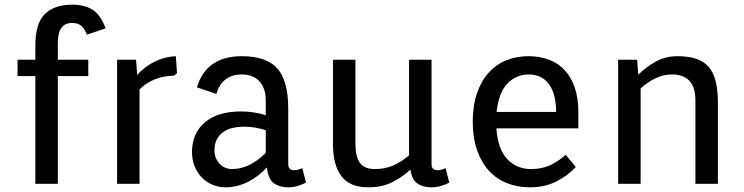

<svg xmlns="http://www.w3.org/2000/svg" viewBox="-20 -785 3176 820"><path d="M55 -530H131V-591Q131 -685 171.5 -725Q212 -765 289 -765Q340 -765 374.5 -744Q409 -723 431 -664L351 -637Q342 -661 328 -674Q314 -687 288 -687Q258 -687 242.5 -666.5Q227 -646 227 -601V-530H357V-460H227V0H131V-460H55Z M561 -530 566 -465Q597 -500 640 -521.5Q683 -543 731 -545L736 -473L724 -462Q677 -461 639.5 -445.5Q602 -430 576 -403V0H480V-530Z M1013 -467Q929 -467 904 -384L821 -412Q861 -545 1013 -545Q1118 -545 1164.5 -492.5Q1211 -440 1211 -321V-85Q1211 -69 1218.5 -63.5Q1226 -58 1237 -58Q1245 -58 1254 -60.5Q1263 -63 1271 -67L1287 -5Q1271 3 1252 9Q1233 15 1210 15Q1174 15 1149.5 -2.5Q1125 -20 1120 -70Q1105 -54 1086 -38.5Q1067 -23 1044.5 -11Q1022 1 996.5 8Q971 15 943 15Q913 15 886.5 3.5Q860 -8 841 -28Q822 -48 811 -75.5Q800 -103 800 -135Q800 -217 855.5 -263Q911 -309 1009 -309Q1036 -309 1063 -305Q1090 -301 1115 -293V-356Q1115 -408 1088 -437.5Q1061 -467 1013 -467ZM972 -63Q1010 -63 1046.5 -81.5Q1083 -100 1115 -132V-229Q1094 -236 1070 -240Q1046 -244 1023 -244Q998 -244 975 -239Q952 -234 934.5 -222Q917 -210 906.5 -190.5Q896 -171 896 -143Q896 -110 917 -86.5Q938 -63 972 -63Z M1823 -85Q1823 -69 1830.5 -63.5Q1838 -58 1849 -58Q1857 -58 1866 -60.5Q1875 -63 1883 -67L1899 -5Q1883 3 1864 9Q1845 15 1822 15Q1787 15 1763 -1Q1739 -17 1733 -61Q1702 -31 1657.5 -8Q1613 15 1553 15Q1474 15 1438 -32.5Q1402 -80 1402 -171V-530H1498V-170Q1498 -116 1517 -89.5Q1536 -63 1581 -63Q1625 -63 1661 -79Q1697 -95 1727 -122V-530H1823Z M2247 -63Q2298 -63 2335.5 -82.5Q2373 -102 2396 -124L2439 -72Q2408 -37 2358 -11Q2308 15 2244 15Q2191 15 2146 -2.5Q2101 -20 2068.5 -55.5Q2036 -91 2017.5 -143.5Q1999 -196 1999 -265Q1999 -334 2017 -386.5Q2035 -439 2067 -474.5Q2099 -510 2142.5 -527.5Q2186 -545 2237 -545Q2284 -545 2323.5 -530.5Q2363 -516 2391 -486Q2419 -456 2434.5 -411.5Q2450 -367 2450 -307V-237H2100Q2106 -148 2146.5 -105.5Q2187 -63 2247 -63ZM2238 -467Q2184 -467 2146.5 -427.5Q2109 -388 2101 -307H2355Q2355 -384 2324.5 -425.5Q2294 -467 2238 -467Z M2701 -530 2706 -466Q2737 -497 2779 -521Q2821 -545 2873 -545Q2920 -545 2953 -534Q2986 -523 3006.5 -499.5Q3027 -476 3036.5 -438Q3046 -400 3046 -346V0H2950V-356Q2950 -467 2849 -467Q2814 -467 2780 -451Q2746 -435 2716 -407V0H2620V-530Z"/></svg>

Font: Orienta
Style: Regular
Weight: 400
Designer: Eduardo Rodriguez Tunni
Foundry: Eduardo Rodriguez Tunni
Version: Version 1.001